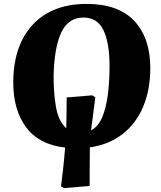

<svg xmlns="http://www.w3.org/2000/svg" viewBox="-20 -746 827 985"><path d="M309 219 293 210Q298 171 304 118Q310 65 314 11Q180 -4 114 -93Q48 -182 48 -323Q48 -448 92.5 -538.5Q137 -629 221 -677.5Q305 -726 424 -726Q587 -726 669 -638.5Q751 -551 751 -397Q751 -285 714.5 -198.5Q678 -112 608.5 -58Q539 -4 441 10Q441 33 440.5 68Q440 103 440 140.5Q440 178 440 208ZM447 -77Q484 -96 504.5 -145Q525 -194 533.5 -262Q542 -330 542 -407Q542 -525 511 -590.5Q480 -656 408 -656Q330 -656 294 -578.5Q258 -501 255 -356Q255 -265 267.5 -195Q280 -125 320 -88Q321 -137 321.5 -179.5Q322 -222 322 -246L453 -257L469 -247Q465 -212 459 -169Q453 -126 447 -77Z"/></svg>

Font: Literata 36pt ExtraBold
Style: Italic
Weight: 800
Italic angle: -2°
Designer: Latin by Veronika Burian and Jose Scaglione. Greek by Irene Vlachou. Cyrillic by Vera Evstafieva
Foundry: TypeTogether
Version: Version 3.002